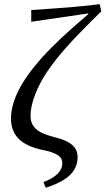

<svg xmlns="http://www.w3.org/2000/svg" viewBox="-20 -720 501 912"><path d="M32.2 -156.2Q32.2 -219.7 68.4 -291.3Q104.5 -362.8 179.7 -446.8Q254.9 -530.8 399.4 -652.8V-656.2L128.4 -616.7V-672.4Q364.3 -687.5 453.6 -700.2L460.9 -666Q346.7 -553.7 294.4 -494.6Q242.2 -435.5 205.3 -381.3Q168.5 -327.1 146.7 -270.3Q125 -213.4 125 -169.9Q125 -143.1 136.7 -124.3Q148.4 -105.5 172.4 -92.3Q196.3 -79.1 246.6 -66.4Q297.4 -53.7 323 -31.5Q348.6 -9.3 348.6 25.9Q348.6 76.2 312.5 111.3Q276.4 146.5 197.3 171.9L186.5 145Q275.9 110.8 275.9 55.2Q275.9 30.3 253.4 16.1Q231 2 186.5 -6.8Q105 -23.4 68.6 -60.8Q32.2 -98.1 32.2 -156.2Z"/></svg>

Font: Tinos
Style: Italic
Weight: 400
Italic angle: -16.333°
Designer: Steve Matteson
Foundry: Monotype Imaging Inc.
Version: Version 1.32